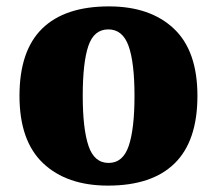

<svg xmlns="http://www.w3.org/2000/svg" viewBox="-20 -571 680 601"><path d="M318 10Q189 10 115 -60Q41 -130 41 -271Q41 -412 112 -481.5Q183 -551 321 -551Q450 -551 524 -481.5Q598 -412 598 -271Q598 -130 527 -60Q456 10 318 10ZM320 -61Q365 -61 383 -114.5Q401 -168 401 -271Q401 -375 382.5 -427Q364 -479 319 -479Q274 -479 256.5 -427Q239 -375 239 -271Q239 -168 257 -114.5Q275 -61 320 -61Z"/></svg>

Font: Noto Serif Hentaigana Black
Style: Regular
Weight: 900
Designer: Kazuhiro Yamada
Foundry: nipponia
Version: Version 1.000; ttfautohint (v1.8.4.7-5d5b)